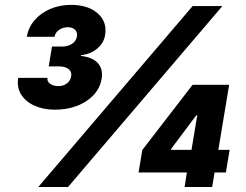

<svg xmlns="http://www.w3.org/2000/svg" viewBox="-20 -752 988 772"><path d="M199.7 -311Q154.3 -311 118.7 -327.1Q83 -343.3 64.9 -372.1Q46.9 -400.9 53.2 -439H170.9Q168.5 -424.8 181.2 -415.3Q193.8 -405.8 215.3 -405.8Q234.9 -405.8 249 -416.5Q263.2 -427.2 266.1 -445.3Q269.5 -463.4 255.9 -474.1Q242.2 -484.9 218.8 -484.9H175.8L189 -564.9H231.9Q252.4 -564.9 269 -575.4Q285.6 -585.9 289.1 -604.5Q292.5 -622.1 281.7 -632.3Q271 -642.6 253.4 -642.6Q232.9 -642.6 217.5 -631.8Q202.1 -621.1 199.2 -604H87.9Q94.2 -642.1 119.1 -670.9Q144 -699.7 182.1 -716.1Q220.2 -732.4 266.1 -732.4Q334 -732.4 372.6 -698.5Q411.1 -664.6 402.8 -612.3Q397.9 -579.1 370.8 -556.6Q343.8 -534.2 305.7 -530.3L305.2 -527.3Q353.5 -521.5 374.3 -497.3Q395 -473.1 388.7 -435.1Q379.4 -379.9 327.1 -345.5Q274.9 -311 199.7 -311ZM133.8 0 754.4 -727.5H874L253.4 0ZM537.1 -58.6 552.2 -148.9 754.4 -411.1H836.9L816.4 -288.1H769L668 -153.3L667 -149.4H903.3L888.2 -58.6ZM722.2 0 735.8 -86.4 746.1 -126 793.5 -411.1H901.4L833 0Z"/></svg>

Font: Inter 20pt Black
Style: Italic
Weight: 900
Italic angle: -9.3988°
Version: Version 4.001;git-66647c0bb